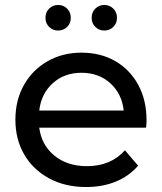

<svg xmlns="http://www.w3.org/2000/svg" viewBox="-20 -747 652 773"><path d="M327 6Q242 6 177.5 -29Q113 -64 77.5 -125Q42 -186 42 -265Q42 -344 76.5 -405Q111 -466 171.5 -500.5Q232 -535 308 -535Q385 -535 444 -501Q503 -467 536.5 -405.5Q570 -344 570 -262Q570 -256 569.5 -248Q569 -240 568 -233H138Q147 -163 199 -120.5Q251 -78 330 -78Q426 -78 483 -142L536 -80Q500 -38 446.5 -16Q393 6 327 6ZM138 -302H478Q471 -369 424.5 -411.5Q378 -454 308 -454Q239 -454 192.5 -412Q146 -370 138 -302ZM214 -624Q193 -624 178 -638.5Q163 -653 163 -675Q163 -698 178 -712.5Q193 -727 214 -727Q235 -727 250 -712.5Q265 -698 265 -675Q265 -653 250 -638.5Q235 -624 214 -624ZM400 -624Q379 -624 364 -638.5Q349 -653 349 -675Q349 -698 364 -712.5Q379 -727 400 -727Q421 -727 436 -712.5Q451 -698 451 -675Q451 -653 436 -638.5Q421 -624 400 -624Z"/></svg>

Font: Montserrat Medium
Style: Regular
Weight: 500
Designer: Julieta Ulanovsky
Foundry: Julieta Ulanovsky
Version: Version 9.000; ttfautohint (v1.8.4.7-5d5b)